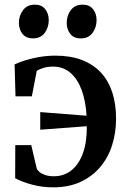

<svg xmlns="http://www.w3.org/2000/svg" viewBox="-20 -791 546 823"><path d="M208 12Q161.5 12 118.8 0.8Q76 -10.5 45 -27L45.5 -169H114L137 -70.5Q138.5 -63.5 147.5 -55.2Q156.5 -47 172.5 -41.2Q188.5 -35.5 210.5 -35.5Q254.5 -35.5 286.5 -61.2Q318.5 -87 335.8 -135.2Q353 -183.5 352 -250L152.5 -235V-310.5L351 -295Q347.5 -357.5 330 -405Q312.5 -452.5 281.8 -479Q251 -505.5 207 -505.5Q186 -505.5 167 -500Q148 -494.5 137.5 -487L116.5 -378H46.5L42.5 -515Q78.5 -531.5 124.8 -542Q171 -552.5 217 -552.5Q282.5 -552.5 331.2 -533.8Q380 -515 412.5 -480Q445 -445 461.2 -395.2Q477.5 -345.5 477.5 -282.5Q477.5 -221 460.2 -167.5Q443 -114 408.5 -73.8Q374 -33.5 324 -10.8Q274 12 208 12ZM121 -626.5Q91.5 -626.5 76.2 -646Q61 -665.5 61 -693Q61 -724 78.8 -747.5Q96.5 -771 128.5 -771H129.5Q159 -771 174 -751.5Q189 -732 189 -704.5Q189 -674 171.8 -650.2Q154.5 -626.5 121.5 -626.5ZM325.5 -626.5Q296 -626.5 281 -646Q266 -665.5 266 -693Q266 -724 283.5 -747.5Q301 -771 333.5 -771H334.5Q364 -771 379 -751.5Q394 -732 394 -704.5Q394 -674 376.8 -650.2Q359.5 -626.5 326.5 -626.5Z"/></svg>

Font: Merriweather 60pt SemiBold
Style: Regular
Weight: 600
Version: Version 2.100